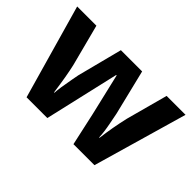

<svg xmlns="http://www.w3.org/2000/svg" viewBox="-96 -797 1048 1048"><g transform="rotate(45 428.0 -273.0)"><path d="M526.9 0 484.9 -190.9 428.2 -432.1H424.8L325.2 0H165L9.8 -545.9H158.2L221.2 -304.2Q236.3 -239.3 252 -125H254.9Q256.8 -162.1 272 -242.7L279.8 -284.2L347.2 -545.9H511.2L575.2 -284.2Q577.1 -273.4 587.9 -219Q598.6 -164.6 600.1 -125H603Q613.8 -212.9 634.8 -304.2L700.2 -545.9H846.2L689 0Z"/></g></svg>

Font: OpenSans-Bold
Style: Bold
Weight: 700
Foundry: Ascender Corporation
Version: Version 1.10